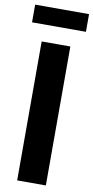

<svg xmlns="http://www.w3.org/2000/svg" viewBox="-112 -950 482 990"><g transform="rotate(10 129.0 -454.5)"><path d="M204.5 -727.5V0H54.3V-727.5ZM270.5 -908.6V-816H-11.7V-908.6Z"/></g></svg>

Font: Inter Khmer Looped
Style: Regular
Weight: 400
Designer: Rasmus Andersson, Sovichet Tep
Foundry: Anagata Design
Version: Version 1.000